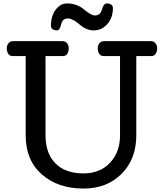

<svg xmlns="http://www.w3.org/2000/svg" viewBox="-20 -1074 944 1106"><path d="M19 0ZM460.9 12.2Q314.5 12.2 221.2 -69.1Q127.9 -150.4 127.9 -294.9V-751H54.2Q35.6 -751 27.3 -764.4Q19 -777.8 19 -795.9Q19 -812 28.6 -824.5Q38.1 -836.9 55.2 -836.9H340.3Q357.4 -836.9 366.7 -824.5Q376 -812 376 -795.9Q376 -777.8 367.9 -764.4Q359.9 -751 341.3 -751H242.2V-294.9Q242.2 -190.9 299.1 -133.1Q356 -75.2 460.9 -75.2Q556.6 -75.2 614 -136.7Q671.4 -198.2 671.4 -293.9V-751H578.1Q559.6 -751 551.3 -764.4Q543 -777.8 543 -795.9Q543 -812 552.5 -824.5Q562 -836.9 579.1 -836.9H849.1Q866.2 -836.9 875.7 -824.5Q885.3 -812 885.3 -795.9Q885.3 -777.8 877 -764.4Q868.7 -751 850.1 -751H765.1V-293.9Q765.1 -158.2 680.7 -73Q596.2 12.2 460.9 12.2ZM273.4 -924.8Q273.4 -981.4 300.5 -1017.8Q327.6 -1054.2 366.2 -1054.2Q422.9 -1054.2 464.1 -1019.5Q505.4 -984.9 525.9 -984.9Q558.1 -984.9 567.4 -1019.5Q576.7 -1054.2 594.7 -1054.2Q608.9 -1054.2 619.6 -1047.6Q630.4 -1041 630.4 -1027.8Q630.4 -971.2 598.1 -935.1Q565.9 -898.9 520 -898.9Q477.5 -898.9 438 -933.3Q398.4 -967.8 370.6 -967.8Q339.8 -967.8 332 -933.3Q324.2 -898.9 309.1 -898.9Q294.9 -898.9 284.2 -905.3Q273.4 -911.6 273.4 -924.8Z"/></svg>

Font: Cutive
Style: Regular
Weight: 400
Designer: Vernon Adams
Version: Version 1.002